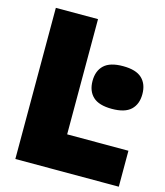

<svg xmlns="http://www.w3.org/2000/svg" viewBox="-111 -824 780 908"><g transform="rotate(15 279.5 -370.0)"><path d="M49.5 0V-740H256V-176H556V0ZM428.5 -347Q365 -347 335.8 -374.5Q306.5 -402 306.5 -451.5Q306.5 -501 335.8 -528.5Q365 -556 428.5 -556Q492 -556 521.2 -528.5Q550.5 -501 550.5 -451.5Q550.5 -402 521.2 -374.5Q492 -347 428.5 -347Z"/></g></svg>

Font: Encode Sans Semi Condensed Black
Style: Regular
Weight: 900
Width: 4
Designer: Multiple Designers
Foundry: Impallari Type
Version: Version 3.000; ttfautohint (v1.8.3) -l 8 -r 50 -G 200 -x 14 